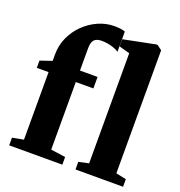

<svg xmlns="http://www.w3.org/2000/svg" viewBox="-147 -959 1015 1083"><g transform="rotate(20 361.0 -417.5)"><path d="M27.5 0V-46L95 -58.5V-464H24.5V-507.5L95 -531.5V-569.5Q95 -625 116.8 -673Q138.5 -721 176 -757.5Q213.5 -794 260.2 -814.5Q307 -835 356 -835Q382.5 -835 398.8 -832Q415 -829 421 -826V-704.5Q404.5 -716.5 375.5 -724.5Q346.5 -732.5 318 -732.5Q297.5 -732.5 284.2 -726.2Q271 -720 264.8 -705.5Q258.5 -691 258.5 -666.5V-533H364V-464H258.5V-58.5L346.5 -46V0ZM486 -59V-719.5L422 -737.5V-780.5L612 -818.5H621L649.5 -797V-58.5L711 -45.5V0H425.5V-45.5Z"/></g></svg>

Font: Merriweather 72pt Black
Style: Regular
Weight: 900
Version: Version 2.100